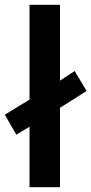

<svg xmlns="http://www.w3.org/2000/svg" viewBox="-31 -780 381 800"><path d="M92 0H219V-331L330 -401L280 -484L219 -444V-760H92V-365L-11 -302L37 -219L92 -252Z"/></svg>

Font: Noto Sans Myanmar UI SemiBold
Style: Regular
Weight: 600
Designer: Monotype Design Team
Foundry: Monotype Imaging Inc.
Version: Version 2.103